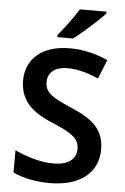

<svg xmlns="http://www.w3.org/2000/svg" viewBox="-62 -982 674 1036"><g transform="rotate(5 275.0 -464.0)"><path d="M472 -928V-938H328C301 -893 251 -827 220 -790V-778H304C353 -813 439 -891 472 -928ZM508 -195C508 -307 441 -356 326 -406C226 -449 183 -473 183 -532C183 -582 220 -616 289 -616C346 -616 398 -600 458 -575L499 -678C433 -707 368 -724 293 -724C149 -724 56 -651 56 -529C56 -406 144 -353 232 -316C329 -275 381 -247 381 -188C381 -134 343 -97 257 -97C183 -97 108 -123 48 -150V-30C101 -4 171 10 248 10C411 10 508 -68 508 -195Z"/></g></svg>

Font: Noto Sans Vithkuqi SemiBold
Style: Regular
Weight: 600
Version: Version 1.001